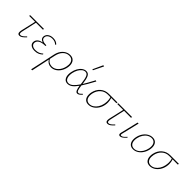

<svg xmlns="http://www.w3.org/2000/svg" viewBox="197 -1991 3560 3560"><g transform="rotate(45 1977.0 -211.0)"><path d="M166 -102Q159 -73 159 -53Q159 -34 166 -26Q173 -18 187 -18Q210 -18 234 -35.5Q258 -53 293 -90L305 -78Q269 -38 239.5 -17Q210 4 181 4Q156 4 145 -9Q134 -22 134 -48Q134 -73 141 -102L206 -385H49L55 -408H417L410 -384L229 -385Z M781 -364 768 -347Q727 -391 657 -391Q601 -391 565.5 -365Q530 -339 530 -296Q530 -261 564.5 -242.5Q599 -224 662 -224L659 -204Q572 -204 527 -179.5Q482 -155 473 -114Q471 -102 471 -96Q471 -61 500 -39.5Q529 -18 580 -18Q671 -18 729 -76L739 -61Q709 -31 670.5 -13.5Q632 4 577 4Q518 4 481.5 -22Q445 -48 445 -92Q445 -104 448 -117Q467 -195 578 -215Q543 -225 525 -245Q507 -265 507 -293Q507 -305 510 -317Q520 -361 559.5 -386.5Q599 -412 658 -412Q736 -412 781 -364Z M1236 -269Q1236 -241 1230 -211Q1218 -150 1186 -101Q1154 -52 1108.5 -24Q1063 4 1011 4Q969 4 935 -15Q901 -34 881 -70L804 289H777Q800 187 819.5 95.5Q839 4 858 -84L883 -202Q904 -300 965 -356Q1026 -412 1103 -412Q1166 -412 1201 -373Q1236 -334 1236 -269ZM1210 -266Q1210 -324 1180.5 -357Q1151 -390 1097 -390Q1031 -390 979.5 -339.5Q928 -289 909 -200L886 -94Q904 -57 937 -37.5Q970 -18 1010 -18Q1080 -18 1133 -72.5Q1186 -127 1204 -212Q1210 -241 1210 -266Z M1599 -508 1579 -513 1670 -711 1695 -705ZM1776 -67 1788 -55Q1763 -28 1741.5 -12Q1720 4 1699 4Q1668 4 1652 -31.5Q1636 -67 1627 -130Q1580 -62 1535.5 -29Q1491 4 1442 4Q1389 4 1360 -33.5Q1331 -71 1331 -135Q1331 -167 1338 -199Q1349 -259 1377.5 -308Q1406 -357 1444.5 -384.5Q1483 -412 1524 -412Q1581 -412 1606 -359.5Q1631 -307 1642 -206L1644 -192Q1696 -277 1768 -414L1791 -406Q1742 -317 1709.5 -260Q1677 -203 1647 -159Q1656 -89 1668 -54Q1680 -19 1705 -19Q1722 -19 1735.5 -29.5Q1749 -40 1776 -67ZM1623 -161 1619 -200Q1608 -294 1587.5 -342.5Q1567 -391 1520 -391Q1487 -391 1455 -366Q1423 -341 1399 -297Q1375 -253 1364 -198Q1358 -167 1358 -138Q1358 -83 1380.5 -50Q1403 -17 1447 -17Q1489 -17 1531.5 -52.5Q1574 -88 1623 -161Z M2338 -384Q2245 -384 2202 -385Q2220 -333 2220 -281Q2220 -247 2213 -212Q2201 -152 2168 -102.5Q2135 -53 2088 -24.5Q2041 4 1988 4Q1928 4 1895.5 -34Q1863 -72 1863 -137Q1863 -164 1869 -194Q1889 -291 1956.5 -349.5Q2024 -408 2116 -408H2344ZM2195 -292Q2195 -346 2181 -385H2111Q2031 -385 1973 -333.5Q1915 -282 1896 -195Q1890 -165 1890 -139Q1890 -82 1917.5 -50Q1945 -18 1994 -18Q2039 -18 2079 -44Q2119 -70 2147.5 -115.5Q2176 -161 2187 -216Q2195 -258 2195 -292Z M2476 -102Q2469 -73 2469 -53Q2469 -34 2476 -26Q2483 -18 2497 -18Q2520 -18 2544 -35.5Q2568 -53 2603 -90L2615 -78Q2579 -38 2549.5 -17Q2520 4 2491 4Q2466 4 2455 -9Q2444 -22 2444 -48Q2444 -73 2451 -102L2516 -385H2359L2365 -408H2727L2720 -384L2539 -385Z M2783 -32Q2783 -43 2786 -56L2871 -408H2897L2813 -59Q2810 -47 2810 -39Q2810 -19 2830 -19Q2849 -19 2872 -36.5Q2895 -54 2925 -89L2937 -77Q2901 -37 2872.5 -16.5Q2844 4 2819 4Q2783 4 2783 -32Z M3035 -135Q3035 -163 3041 -194Q3054 -258 3087.5 -307.5Q3121 -357 3167.5 -384.5Q3214 -412 3265 -412Q3325 -412 3357.5 -374.5Q3390 -337 3390 -274Q3390 -246 3384 -216Q3371 -154 3338 -104Q3305 -54 3258.5 -25.5Q3212 3 3159 3Q3100 3 3067.5 -34Q3035 -71 3035 -135ZM3358 -216Q3364 -245 3364 -271Q3364 -326 3337.5 -358Q3311 -390 3261 -390Q3218 -390 3178 -366Q3138 -342 3108.5 -297.5Q3079 -253 3067 -195Q3061 -165 3061 -138Q3061 -81 3088.5 -49.5Q3116 -18 3165 -18Q3210 -18 3250 -44Q3290 -70 3318.5 -115.5Q3347 -161 3358 -216Z M3948 -384Q3855 -384 3812 -385Q3830 -333 3830 -281Q3830 -247 3823 -212Q3811 -152 3778 -102.5Q3745 -53 3698 -24.5Q3651 4 3598 4Q3538 4 3505.5 -34Q3473 -72 3473 -137Q3473 -164 3479 -194Q3499 -291 3566.5 -349.5Q3634 -408 3726 -408H3954ZM3805 -292Q3805 -346 3791 -385H3721Q3641 -385 3583 -333.5Q3525 -282 3506 -195Q3500 -165 3500 -139Q3500 -82 3527.5 -50Q3555 -18 3604 -18Q3649 -18 3689 -44Q3729 -70 3757.5 -115.5Q3786 -161 3797 -216Q3805 -258 3805 -292Z"/></g></svg>

Font: Ysabeau Infant Extralight
Style: Italic
Weight: 200
Italic angle: -12°
Designer: Christian Thalmann (Catharsis Fonts)
Version: Version 0.003